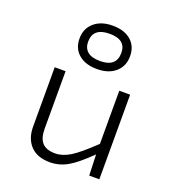

<svg xmlns="http://www.w3.org/2000/svg" viewBox="-138 -869 890 981"><g transform="rotate(20 307.0 -378.0)"><path d="M306.2 -524.9Q243.7 -524.9 206.8 -556.2Q169.9 -587.4 169.9 -642.1Q169.9 -695.8 207.5 -728.5Q245.1 -761.2 308.1 -761.2Q370.6 -761.2 407.2 -730Q443.8 -698.7 443.8 -644Q443.8 -589.8 406.5 -557.4Q369.1 -524.9 306.2 -524.9ZM307.1 -568.8Q396 -568.8 396 -645Q396 -716.8 307.1 -716.8Q216.8 -716.8 216.8 -641.1Q216.8 -606.4 239.3 -587.6Q261.7 -568.8 307.1 -568.8ZM511.2 0H456.1L452.1 -113.8Q384.3 -46.9 339.1 -21Q293.9 4.9 243.2 4.9Q173.8 4.9 137.5 -33.7Q101.1 -72.3 101.1 -137.2V-460H160.2V-147Q160.2 -96.2 182.4 -71.5Q204.6 -46.9 252.9 -46.9Q292.5 -46.9 334.2 -72.5Q376 -98.1 452.1 -170.9V-460H511.2Z"/></g></svg>

Font: IntelOne Mono Light
Style: Regular
Weight: 300
Designer: Fred Shallcrass
Foundry: Frere-Jones Type LLC
Version: Version 1.200;hotconv 1.1.0;makeotfexe 2.6.0;FJTRelease1.2